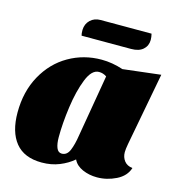

<svg xmlns="http://www.w3.org/2000/svg" viewBox="-109 -805 845 919"><g transform="rotate(15 314.0 -346.0)"><path d="M552 -131Q552 -106 566 -88Q580 -70 607 -67Q594 -25 548.5 -2.5Q503 20 454 20Q415 20 382 5.5Q349 -9 336 -37Q307 -12 267.5 4Q228 20 180 20Q93 20 50 -33Q7 -86 7 -182Q7 -286 51 -365.5Q95 -445 169 -487.5Q243 -530 331 -530Q384 -530 438 -512L625 -534L557 -173Q552 -146 552 -131ZM334 -470Q298 -470 274.5 -411Q251 -352 239.5 -269.5Q228 -187 228 -119Q228 -86 236 -66Q244 -46 262 -46Q288 -46 300.5 -76Q313 -106 320 -153L372 -458Q355 -470 334 -470ZM533 -682Q533 -653 512.5 -634.5Q492 -616 453 -616H208Q205 -625 205 -644Q206 -674 226 -693Q246 -712 276 -712H529Q533 -696 533 -682Z"/></g></svg>

Font: Sansita Black Italic
Style: Regular
Weight: 900
Italic angle: -11°
Designer: Pablo Cosgaya
Foundry: Omnibus-Type
Version: Version 1.006